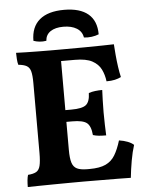

<svg xmlns="http://www.w3.org/2000/svg" viewBox="-59 -922 742 972"><g transform="rotate(-5 312.5 -436.0)"><path d="M42.4 -679Q62.1 -678 91.1 -677.5Q120.2 -677 152.5 -676.5Q184.8 -676 214.9 -676Q244.9 -676 265.8 -676V-166.2Q265.8 -124.5 272.8 -101.6Q279.8 -78.8 298.2 -69.7Q316.6 -60.7 350 -60.7L327.5 0Q300.6 0 259.9 0.3Q219.2 0.5 176 1Q132.7 1.5 96.6 2Q60.4 2.5 42.4 3Q42.4 -15.2 43.9 -31.2Q45.5 -47.1 49 -58.3Q76 -60.3 90.7 -68.5Q105.5 -76.8 110.9 -98.9Q116.4 -120.9 116.4 -163.6V-518.7Q116.4 -558.5 110.9 -578.5Q105.5 -598.6 90.7 -606.9Q76 -615.2 48.5 -617.7Q44.9 -629.4 43.7 -647.1Q42.4 -664.9 42.4 -679ZM522.8 -191.9Q547.2 -188.4 566.6 -180.8Q586 -173.2 597.1 -162.7Q586.1 -128.7 578.3 -84.5Q570.6 -40.3 566.1 2Q541.9 1 502.6 1Q463.3 1 417.6 0.5Q371.9 0 327.5 0L350 -60.7H361.7Q413.9 -60.7 444.1 -74.9Q474.4 -89.1 491.8 -118.2Q509.3 -147.2 522.8 -191.9ZM460.6 -453.7Q459.6 -429.2 458.6 -401Q457.6 -372.7 457.6 -340.5Q457.6 -306.1 458.6 -276.5Q459.6 -246.8 460.6 -222.9Q439.8 -222.9 423.8 -224.4Q407.9 -226 393.7 -230.5Q389.7 -276.8 369.4 -292.7Q349 -308.6 296.4 -308.6H232.2V-368.3H296.4Q351.6 -368.3 371.2 -384.3Q390.7 -400.3 391.7 -444Q406.8 -449.6 424.9 -451.6Q442.9 -453.7 460.6 -453.7ZM539.5 -679Q540.9 -655.4 543.7 -624.3Q546.4 -593.3 550.7 -563.4Q554.9 -533.6 560.5 -510.6Q546.7 -503.6 529 -499.5Q511.2 -495.4 486.2 -495.4Q482.1 -529 468.4 -556.7Q454.7 -584.4 423.8 -601.1Q393 -617.7 335.8 -617.7H232.8L260.6 -676Q337.5 -676 391.1 -676.5Q444.7 -677 481 -677.7Q517.2 -678.5 539.5 -679ZM135.3 -732Q135.3 -802.1 178.3 -838.4Q221.2 -874.7 303.1 -874.7Q383.5 -874.7 425.4 -839.7Q467.3 -804.6 467.3 -736Q451.6 -729.4 431.2 -726.6Q410.9 -723.9 391.5 -726.4Q386.6 -757.2 360 -773.5Q333.4 -789.8 292 -789.8Q251.2 -789.8 226.8 -773.5Q202.5 -757.2 200.5 -726.4Q182.7 -723.3 165.9 -725.1Q149.1 -726.9 135.3 -732Z"/></g></svg>

Font: Vollkorn
Style: Regular
Weight: 400
Designer: Friedrich Althausen
Foundry: Friedrich Althausen
Version: Version 5.001